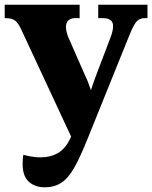

<svg xmlns="http://www.w3.org/2000/svg" viewBox="-20 -556 646 815"><path d="M169 239Q129 239 102.5 215.5Q76 192 76 140Q76 121 79 101Q119 112 153 112Q194 112 226 93.5Q258 75 278 32L282 24L70 -431Q58 -458 44 -468.5Q30 -479 4 -479H0V-536H318V-479H298Q281 -479 270.5 -469.5Q260 -460 260 -442Q260 -430 263.5 -417.5Q267 -405 270 -398L341 -236Q348 -222 354 -206.5Q360 -191 366 -173Q372 -191 377 -206Q382 -221 388 -236L448 -394Q460 -424 460 -445Q460 -463 448.5 -471Q437 -479 418 -479H397V-536H606V-479H593Q574 -479 561 -466Q548 -453 529 -406L353 30Q322 108 296.5 153.5Q271 199 241.5 219Q212 239 169 239Z"/></svg>

Font: Noto Serif ExtraBold
Style: Regular
Weight: 800
Designer: Monotype Design Team
Foundry: Monotype Imaging Inc.
Version: Version 2.014